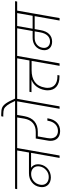

<svg xmlns="http://www.w3.org/2000/svg" viewBox="1066 -2076 1019 3192"><g transform="rotate(-90 1576.0 -480.5)"><path d="M670 -705 636 -509H292C232 -509 181 -493 140 -460C98 -427 72 -383 63 -327C61 -315 60 -303 60 -292C60 -204 124 -145 223 -145C330 -145 420 -218 438 -324C440 -336 441 -348 441 -359C441 -411 418 -451 382 -474H630L546 0H586L710 -705H861L867 -740H33L27 -705ZM98 -295C98 -305 99 -315 101 -325C109 -369 130 -405 163 -432C196 -459 235 -473 280 -473C356 -473 407 -426 407 -357C407 -347 406 -337 404 -327C396 -286 376 -251 343 -223C310 -194 272 -180 229 -180C149 -180 98 -226 98 -295Z M798 -705H1219L1199 -585C1176 -458 1097 -396 977 -396H869L836 -206C832 -187 830 -169 830 -151C830 -52 890 9 994 9C1106 9 1183 -67 1203 -190L1205 -203H1166L1163 -189C1146 -90 1084 -27 996 -27C916 -27 871 -76 871 -155C871 -168 873 -184 876 -203L904 -362H981C1122 -362 1213 -437 1240 -585L1260 -705H1399L1406 -740H804Z M1268 -936C1306 -936 1336 -932 1357 -925C1378 -917 1399 -899 1420 -872C1441 -845 1465 -801 1493 -740H1342L1336 -705H1487L1363 0H1403L1528 -705H1679L1685 -740H1532C1501 -811 1474 -863 1450 -896C1426 -928 1402 -948 1377 -957C1352 -966 1318 -970 1274 -970H1239L1232 -936Z M2202 -705 2166 -501H1645L1639 -467H1845C1760 -435 1694 -360 1674 -244C1671 -229 1670 -212 1670 -194C1670 -73 1755 -2 1892 -2H1918L1924 -36H1902C1781 -36 1711 -94 1711 -197C1711 -213 1712 -228 1715 -242C1740 -397 1845 -465 2004 -465H2159L2077 0H2118L2242 -705H2393L2399 -740H1621L1615 -705Z M2329 -705H2701L2656 -448H2543C2491 -448 2446 -434 2409 -405C2372 -376 2349 -336 2340 -286C2338 -275 2337 -265 2337 -254C2337 -175 2392 -124 2479 -124C2580 -124 2650 -191 2671 -319L2688 -414H2903L2830 0H2871L2995 -705H3146L3152 -740H2335ZM2378 -286C2391 -363 2457 -414 2538 -414H2650L2633 -317C2614 -216 2559 -159 2482 -159C2418 -159 2375 -199 2375 -259C2375 -268 2376 -277 2378 -286ZM2739 -705H2954L2909 -448H2694Z"/></g></svg>

Font: Momo Neue ExtLt
Style: Italic
Weight: 200
Italic angle: -10°
Designer: Ninad Kale (Devanagari), Jonny Pinhorn (Latin)
Foundry: Indian Type Foundry
Version: 4.004